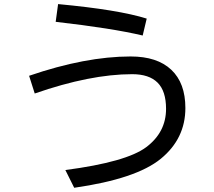

<svg xmlns="http://www.w3.org/2000/svg" viewBox="-20 -805 1040 931"><path d="M691.4 -714.8 671.9 -632.8Q523.4 -668 250 -699.2L261.7 -785.2Q554.7 -757.8 691.4 -714.8ZM339.8 105.5 296.9 19.5Q593.8 -19.5 689.5 -91.8Q785.2 -164.1 785.2 -277.3Q785.2 -363.3 744.1 -404.3Q703.1 -445.3 621.1 -445.3Q418 -445.3 148.4 -351.6L121.1 -437.5Q394.5 -531.2 613.3 -531.2Q742.2 -531.2 810.5 -466.8Q878.9 -402.3 878.9 -281.2Q878.9 -132.8 759.8 -35.2Q640.6 62.5 339.8 105.5Z"/></svg>

Font: WenQuanYi Micro Hei Mono
Style: Regular
Weight: 400
Foundry: Ascender Corporation
Version: Version 0.2.0-beta